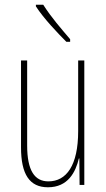

<svg xmlns="http://www.w3.org/2000/svg" viewBox="-20 -783 448 813"><path d="M163 -763H132V-756C165 -705 223 -644 261 -606H277V-617C238 -663 198 -708 163 -763ZM337 -527H311V-228C311 -82 261 -15 185 -15C127 -15 95 -60 95 -167V-527H69V-159C69 -45 105 10 183 10C268 10 300 -54 314 -112H316L317 0H337Z"/></svg>

Font: Noto Sans Tamil ExtraCondensed Thin
Style: Regular
Weight: 100
Width: 2
Designer: Jelle Bosma - Monotype Design Team
Foundry: Monotype Imaging Inc.
Version: Version 2.004